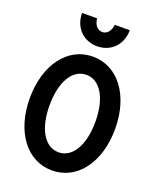

<svg xmlns="http://www.w3.org/2000/svg" viewBox="-169 -1032 937 1142"><g transform="rotate(20 300.0 -461.0)"><path d="M300 10C459 10 570 -138 570 -350C570 -562 459 -710 300 -710C141 -710 30 -562 30 -350C30 -138 141 10 300 10ZM300 -105C212 -105 155 -202 155 -350C155 -498 212 -595 300 -595C388 -595 445 -498 445 -350C445 -202 388 -105 300 -105ZM244 -932H149C149 -841 212 -776 300 -776C388 -776 451 -841 451 -932H356C352 -892 330 -866 300 -866C270 -866 248 -892 244 -932Z"/></g></svg>

Font: CommitMono
Style: 700Regular
Weight: 700
Monospace: yes
Designer: Eigil Nikolajsen
Foundry: Eigil Nikolajsen
Version: Version 1.143